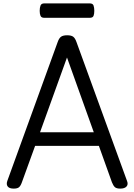

<svg xmlns="http://www.w3.org/2000/svg" viewBox="-20 -1098 792 1132"><path d="M61 14Q35 14 25.5 1.5Q16 -11 23 -31L320 -850Q328 -873 340 -881.5Q352 -890 376 -890Q400 -890 411.5 -881.5Q423 -873 431 -850L729 -31Q737 -11 726 1.5Q715 14 689 14Q667 14 657.5 5.5Q648 -3 640 -23L563 -238H187L109 -23Q102 -3 92.5 5.5Q83 14 61 14ZM216 -318H533L375 -759ZM241 -993Q224 -993 219 -1004.5Q214 -1016 214 -1034Q214 -1053 219 -1065.5Q224 -1078 241 -1078H509Q527 -1078 531.5 -1065.5Q536 -1053 536 -1034Q536 -1016 531.5 -1004.5Q527 -993 509 -993Z"/></svg>

Font: Playwrite IT Moderna
Style: Regular
Weight: 400
Designer: Veronika Burian, José Scaglione
Foundry: TypeTogether
Version: Version 1.002